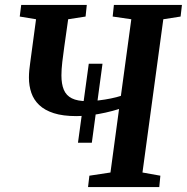

<svg xmlns="http://www.w3.org/2000/svg" viewBox="-20 -763 762 783"><path d="M298 -181 342 -503H398L354.5 -181ZM339 0 344.5 -46.5 430.5 -59.5 465.5 -318.5Q440.5 -310.5 410.5 -303.8Q380.5 -297 350.2 -293.2Q320 -289.5 291.5 -289.5Q236.5 -289.5 199.2 -301.5Q162 -313.5 139.8 -334.8Q117.5 -356 107.8 -384.5Q98 -413 98 -446.5Q98 -461.5 99.5 -477.2Q101 -493 103 -506L127 -684.5L60.5 -695.5L66.5 -743H334L329 -695.5L258 -684.5L242 -571.5Q237.5 -540.5 234 -510Q230.5 -479.5 230.5 -455.5Q230.5 -420.5 240.2 -397Q250 -373.5 273 -362Q296 -350.5 335 -350.5Q356 -350.5 382 -353.5Q408 -356.5 432.2 -361.5Q456.5 -366.5 473 -372L515.5 -684.5L439.5 -695.5L444.5 -743H722L716.5 -695.5L646 -684.5L561 -59.5L634 -46.5L629.5 0Z"/></svg>

Font: Merriweather SemiBold
Style: Italic
Weight: 600
Italic angle: -7.8°
Version: Version 2.101